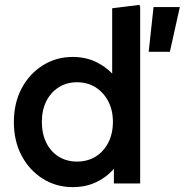

<svg xmlns="http://www.w3.org/2000/svg" viewBox="-20 -754 759 789"><path d="M279 15Q211 15 156 -19.5Q101 -54 69 -114Q37 -174 37 -252Q37 -331 69 -391Q101 -451 156 -485.5Q211 -520 279 -520Q335 -520 379.5 -497Q424 -474 453.5 -437.5Q483 -401 495 -358V-146Q483 -104 453.5 -67Q424 -30 379.5 -7.5Q335 15 279 15ZM296 -90Q340 -90 373 -110.5Q406 -131 425 -168Q444 -205 444 -253Q444 -301 425 -337.5Q406 -374 373 -395Q340 -416 296 -416Q254 -416 221 -395Q188 -374 170 -337.5Q152 -301 152 -253Q152 -205 170 -168Q188 -131 221 -110.5Q254 -90 296 -90ZM448 0V-156L472 -253L441 -349V-720L553 -734L556 -726V0ZM591 -541 611 -725H719L678 -541Z"/></svg>

Font: Fustat
Style: Bold
Weight: 700
Designer: Mohamed Gaber, Khaled Hosny, Laura Garcia Mut
Foundry: Kief Type Foundry, Alif Type Foundry, Hard Type Foundry
Version: Version 1.007